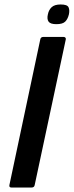

<svg xmlns="http://www.w3.org/2000/svg" viewBox="-20 -838 330 858"><path d="M135 -11Q133 0 121 0H31Q20 0 22 -11L160 -662Q162 -673 174 -673H264Q269 -673 272 -670Q275 -667 274 -662ZM288 -774Q283 -753 271.5 -741.5Q260 -730 232 -730Q205 -730 197 -741.5Q189 -753 194 -774Q198 -794 211 -806Q224 -818 251 -818Q280 -818 286 -806Q292 -794 288 -774Z"/></svg>

Font: Glory SemiBold
Style: Italic
Weight: 600
Italic angle: -12°
Designer: Robert Leuschke
Foundry: Robert Leuschke
Version: Version 1.011